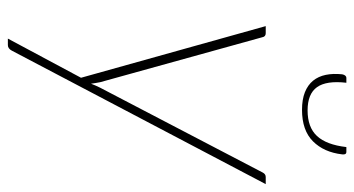

<svg xmlns="http://www.w3.org/2000/svg" viewBox="-231 -512 922 500"><g transform="rotate(90 230.0 -262.0)"><path d="M459.5 -493 112 168Q106.5 178.5 97.5 178.5H80.5L182.5 -12L48 -493H66.5Q75.5 -493 77 -484L194 -62Q195.5 -56 196.2 -50Q197 -44 198 -38Q202.5 -50 208.5 -62L429.5 -485.5Q433.5 -493 441 -493ZM267.5 -602Q311.5 -602 334.2 -626.5Q357 -651 363 -703H375.5Q383.5 -703 382 -692Q376.5 -644.5 348 -616Q319.5 -587.5 266 -587.5Q239 -587.5 220.2 -595Q201.5 -602.5 190.2 -616.2Q179 -630 175 -649.2Q171 -668.5 173.5 -692Q174.5 -697.5 177 -700.2Q179.5 -703 182.5 -703H195.5Q189.5 -651 207 -626.5Q224.5 -602 267.5 -602Z"/></g></svg>

Font: Lato ExtraLight
Style: Italic
Weight: 275
Italic angle: -7°
Designer: Lukasz Dziedzic with Adam Twardoch and Botio Nikoltchev
Foundry: tyPoland Lukasz Dziedzic
Version: Version 2.015; 2015-08-06; http://www.latofonts.com/